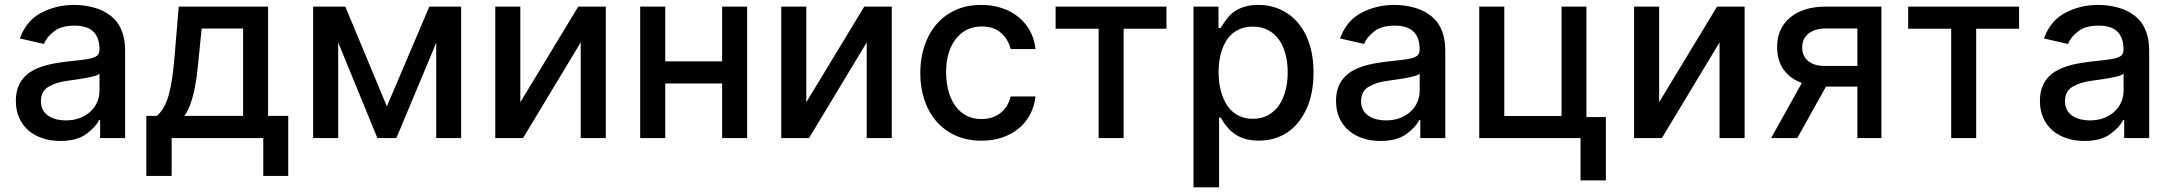

<svg xmlns="http://www.w3.org/2000/svg" viewBox="-20 -573 9011 797"><path d="M255 -317.1Q291.9 -321.4 318 -324.2Q344.1 -327.1 360.6 -331.5Q377.1 -335.9 384.9 -343.9Q392.8 -351.9 392.8 -366.5V-369Q392.8 -416.9 367.4 -441.8Q342 -466.6 289.1 -466.6Q235.4 -466.6 204.9 -443.2Q174 -419.7 162.3 -390.6L62.5 -413.4Q89.1 -487.6 151.6 -520.2Q213.8 -552.6 287.6 -552.6Q303.6 -552.6 321.4 -550.8Q339.1 -549 357.1 -544.9Q375 -540.8 392.6 -534.1Q410.2 -527.3 426.1 -517Q442.5 -506.7 456 -492.5Q469.5 -478.3 479 -459.3Q488.6 -440.3 494 -416.2Q499.3 -392 499.3 -362.2V0H395.6V-74.6H391.3Q376.1 -44.4 337 -16Q298.3 12.1 230.1 12.1Q191.4 12.1 157.7 1.2Q123.9 -9.6 99.1 -30.7Q74.2 -51.8 60 -82.9Q45.8 -114 45.8 -154.1Q45.8 -185.4 54.2 -208.6Q62.5 -231.9 77.2 -248.9Q92 -266 111.9 -277.7Q131.7 -289.4 155 -297.1Q178.3 -304.7 203.8 -309.3Q229.4 -313.9 255 -317.1ZM149.9 -152.7Q149.9 -131 158.7 -115.8Q167.6 -100.5 182.4 -91.1Q197.1 -81.7 215.6 -77.4Q234 -73.2 253.2 -73.2Q286.6 -73.2 312.5 -83.5Q338.4 -93.8 356.4 -110.8Q374.3 -127.8 383.7 -150.2Q393.1 -172.6 393.1 -196.7V-267Q389.6 -263.5 380.3 -260.1Q371.1 -256.7 358.8 -253.9Q346.6 -251.1 332.6 -248.6Q318.5 -246.1 305.2 -244.1Q291.9 -242.2 280.4 -240.6Q268.8 -239 261.7 -237.9Q216.3 -232.6 182.9 -213.8Q149.9 -195.3 149.9 -152.7Z M587.4 157.3V-92H631.7Q664.8 -122.2 681.1 -180.8Q696.4 -236.9 704.9 -342L721.9 -545.5H1092.7V-92H1176.5V157.3H1072.8V0H692.5V157.3ZM989 -92V-454.5H817.1L805.8 -342Q801.8 -299 797.1 -261.7Q792.3 -224.4 785.3 -193Q778.4 -161.6 768.8 -136.4Q759.2 -111.2 745.4 -92Z M1279.8 0V-545.5H1413.4L1585.9 -131.4L1762.1 -545.5H1894.2V0H1790.8V-395.2L1625.4 0H1546.5L1383.9 -396.7V0Z M2035.9 -545.5H2139.9V-148.8L2380.3 -545.5H2494.7V0H2390.6V-397L2151.3 0H2035.9Z M2741.5 -545.5V-318.5H2977.6V-545.5H3081.3V0H2977.6V-226.6H2741.5V0H2637.4V-545.5Z M3223 -545.5H3327.1V-148.8L3567.5 -545.5H3681.8V0H3577.8V-397L3338.4 0H3223Z M3800.1 -270.2Q3800.1 -327.4 3816.2 -378.7Q3832.4 -430 3864.3 -468.8Q3896.3 -507.5 3943.7 -530Q3991.1 -552.6 4053.3 -552.6Q4099.8 -552.6 4139.2 -539.4Q4178.6 -526.3 4208.1 -502.1Q4237.6 -478 4255.9 -444.2Q4274.1 -410.5 4278.4 -369.3H4175.1Q4166.5 -407.7 4136.4 -435.4Q4106.2 -463.1 4055 -463.1Q3988.6 -463.1 3948.2 -411.9Q3907.3 -360.4 3907.3 -272.7Q3907.3 -249.3 3910.7 -225.9Q3914.1 -202.4 3921.5 -180.9Q3929 -159.4 3940.7 -140.8Q3952.4 -122.2 3968.8 -108.3Q3985.1 -94.5 4006.6 -86.6Q4028.1 -78.8 4055 -78.8Q4077.8 -78.8 4097.5 -85.2Q4117.2 -91.6 4132.8 -103.7Q4148.4 -115.8 4159.3 -133.2Q4170.1 -150.6 4175.1 -172.6H4278.4Q4274.1 -132.8 4256.7 -99.3Q4239.3 -65.7 4210.4 -41.2Q4181.5 -16.7 4142 -2.8Q4102.6 11 4054.3 11Q3993.3 11 3946 -10.7Q3898.8 -32.3 3866.3 -70.1Q3833.8 -108 3816.9 -159.3Q3800.1 -210.6 3800.1 -270.2Z M4822.1 -545.5V-453.8H4644.2V0H4540.5V-453.8H4361.9V-545.5Z M4934.3 -545.5H5038V-457H5046.9Q5051.8 -465.6 5058.6 -475.3Q5065.3 -485.1 5073.9 -496.4Q5082.4 -507.8 5094.3 -517.9Q5106.2 -528.1 5122 -535.9Q5137.8 -543.7 5158 -548.1Q5178.3 -552.6 5203.5 -552.6Q5269.2 -552.6 5321.4 -519.2Q5347.3 -502.5 5367.9 -478.3Q5388.5 -454.2 5402.9 -422.9Q5417.3 -391.7 5424.9 -353.9Q5432.5 -316.1 5432.5 -271.7Q5432.5 -184.3 5403.1 -120.4Q5372.9 -55.4 5322.4 -22.4Q5272 10.7 5204.5 10.7Q5176.5 10.7 5153.6 4.8Q5130.7 -1.1 5111.7 -12.8Q5092.7 -24.5 5076.9 -42.4Q5061.1 -60.4 5046.9 -84.9H5040.5V204.5H4934.3ZM5180.8 -79.9Q5216.6 -79.9 5243.6 -94.6Q5270.6 -109.4 5288.7 -135.3Q5306.8 -161.2 5316.1 -196.6Q5325.3 -231.9 5325.3 -272.7Q5325.3 -313.2 5316.2 -348Q5307.2 -382.8 5289.1 -408.2Q5271 -433.6 5244 -448Q5217 -462.4 5180.8 -462.4Q5153.8 -462.4 5132.8 -454.7Q5111.9 -447.1 5096.1 -433.8Q5080.3 -420.5 5069.2 -402.2Q5058.2 -383.9 5051.3 -362.9Q5044.4 -342 5041.4 -318.9Q5038.4 -295.8 5038.4 -272.7Q5038.4 -250 5041.5 -226.9Q5044.7 -203.8 5051.7 -182.4Q5058.6 -160.9 5069.6 -142.2Q5080.6 -123.6 5096.4 -109.7Q5112.2 -95.9 5133.2 -87.9Q5154.1 -79.9 5180.8 -79.9Z M5735.1 -317.1Q5772 -321.4 5798.1 -324.2Q5824.2 -327.1 5840.7 -331.5Q5857.2 -335.9 5865.1 -343.9Q5872.9 -351.9 5872.9 -366.5V-369Q5872.9 -416.9 5847.5 -441.8Q5822.1 -466.6 5769.2 -466.6Q5715.6 -466.6 5685 -443.2Q5654.1 -419.7 5642.4 -390.6L5542.6 -413.4Q5569.2 -487.6 5631.7 -520.2Q5693.9 -552.6 5767.8 -552.6Q5783.7 -552.6 5801.5 -550.8Q5819.2 -549 5837.2 -544.9Q5855.1 -540.8 5872.7 -534.1Q5890.3 -527.3 5906.2 -517Q5922.6 -506.7 5936.1 -492.5Q5949.6 -478.3 5959.2 -459.3Q5968.8 -440.3 5974.1 -416.2Q5979.4 -392 5979.4 -362.2V0H5875.7V-74.6H5871.4Q5856.2 -44.4 5817.1 -16Q5778.4 12.1 5710.2 12.1Q5671.5 12.1 5637.8 1.2Q5604 -9.6 5579.2 -30.7Q5554.3 -51.8 5540.1 -82.9Q5525.9 -114 5525.9 -154.1Q5525.9 -185.4 5534.3 -208.6Q5542.6 -231.9 5557.4 -248.9Q5572.1 -266 5592 -277.7Q5611.9 -289.4 5635.1 -297.1Q5658.4 -304.7 5683.9 -309.3Q5709.5 -313.9 5735.1 -317.1ZM5630 -152.7Q5630 -131 5638.8 -115.8Q5647.7 -100.5 5662.5 -91.1Q5677.2 -81.7 5695.7 -77.4Q5714.1 -73.2 5733.3 -73.2Q5766.7 -73.2 5792.6 -83.5Q5818.5 -93.8 5836.5 -110.8Q5854.4 -127.8 5863.8 -150.2Q5873.2 -172.6 5873.2 -196.7V-267Q5869.7 -263.5 5860.4 -260.1Q5851.2 -256.7 5839 -253.9Q5826.7 -251.1 5812.7 -248.6Q5798.7 -246.1 5785.3 -244.1Q5772 -242.2 5760.5 -240.6Q5748.9 -239 5741.8 -237.9Q5696.4 -232.6 5663 -213.8Q5630 -195.3 5630 -152.7Z M6224.4 -545.5V-91.6H6462V-545.5H6565.3V-87H6646V175.8H6540.8V0H6120.4V-545.5Z M6763.1 -545.5H6867.2V-148.8L7107.6 -545.5H7221.9V0H7117.9V-397L6878.6 0H6763.1Z M7332 0 7459.5 -228.7Q7409.4 -247.2 7383.2 -285Q7356.9 -322.8 7356.9 -377.8Q7356.9 -455.3 7411.2 -500.4Q7464.8 -545.5 7559.3 -545.5H7789.8V0H7690V-213.4H7559.7L7440.7 0ZM7552.2 -299.4H7690V-454.9H7559.3Q7535.9 -454.9 7517.6 -449.2Q7499.3 -443.5 7486.7 -433.2Q7474.1 -422.9 7467.5 -408.6Q7460.9 -394.2 7460.9 -376.4Q7460.9 -359 7467 -344.8Q7473 -330.6 7484.7 -320.5Q7496.4 -310.4 7513.5 -304.9Q7530.5 -299.4 7552.2 -299.4Z M8361.2 -545.5V-453.8H8183.2V0H8079.5V-453.8H7900.9V-545.5Z M8657 -317.1Q8693.9 -321.4 8720 -324.2Q8746.1 -327.1 8762.6 -331.5Q8779.1 -335.9 8786.9 -343.9Q8794.7 -351.9 8794.7 -366.5V-369Q8794.7 -416.9 8769.4 -441.8Q8744 -466.6 8691.1 -466.6Q8637.4 -466.6 8606.9 -443.2Q8576 -419.7 8564.3 -390.6L8464.5 -413.4Q8491.1 -487.6 8553.6 -520.2Q8615.8 -552.6 8689.6 -552.6Q8705.6 -552.6 8723.4 -550.8Q8741.1 -549 8759.1 -544.9Q8777 -540.8 8794.6 -534.1Q8812.1 -527.3 8828.1 -517Q8844.5 -506.7 8858 -492.5Q8871.4 -478.3 8881 -459.3Q8890.6 -440.3 8896 -416.2Q8901.3 -392 8901.3 -362.2V0H8797.6V-74.6H8793.3Q8778.1 -44.4 8739 -16Q8700.3 12.1 8632.1 12.1Q8593.4 12.1 8559.7 1.2Q8525.9 -9.6 8501.1 -30.7Q8476.2 -51.8 8462 -82.9Q8447.8 -114 8447.8 -154.1Q8447.8 -185.4 8456.1 -208.6Q8464.5 -231.9 8479.2 -248.9Q8494 -266 8513.8 -277.7Q8533.7 -289.4 8557 -297.1Q8580.3 -304.7 8605.8 -309.3Q8631.4 -313.9 8657 -317.1ZM8551.8 -152.7Q8551.8 -131 8560.7 -115.8Q8569.6 -100.5 8584.3 -91.1Q8599.1 -81.7 8617.5 -77.4Q8636 -73.2 8655.2 -73.2Q8688.6 -73.2 8714.5 -83.5Q8740.4 -93.8 8758.3 -110.8Q8776.3 -127.8 8785.7 -150.2Q8795.1 -172.6 8795.1 -196.7V-267Q8791.5 -263.5 8782.3 -260.1Q8773.1 -256.7 8760.8 -253.9Q8748.6 -251.1 8734.6 -248.6Q8720.5 -246.1 8707.2 -244.1Q8693.9 -242.2 8682.4 -240.6Q8670.8 -239 8663.7 -237.9Q8618.3 -232.6 8584.9 -213.8Q8551.8 -195.3 8551.8 -152.7Z"/></svg>

Font: Inter P Medium
Style: Regular
Weight: 500
Designer: Rasmus Andersson
Foundry: rsms
Version: Version 3.018;git-588b23468